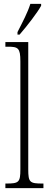

<svg xmlns="http://www.w3.org/2000/svg" viewBox="-20 -979 254 999"><path d="M71 -812V-799H82C122 -845 175 -914 194 -949V-959H138C124 -914 100 -869 71 -812ZM8 0H206V-24H201C135 -24 127 -30 127 -98V-760H8V-736H20C74 -736 86 -730 86 -660V-98C86 -30 78 -24 12 -24H8Z"/></svg>

Font: Noto Serif Devanagari ExtraCondensed ExtraLight
Style: Regular
Weight: 200
Width: 2
Designer: Universal Thirst, Indian Type Foundry and the Monotype Design Team
Foundry: Monotype Imaging Inc.
Version: Version 2.004